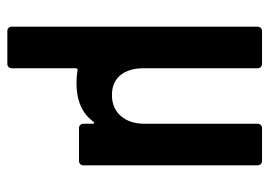

<svg xmlns="http://www.w3.org/2000/svg" viewBox="-128 -424 751 536"><g transform="rotate(90 248.0 -155.5)"><path d="M337 -511H429Q434 -511 437.5 -507.5Q441 -504 441 -499V-12Q441 -7 437.5 -3.5Q434 0 429 0H337Q332 0 328.5 -3.5Q325 -7 325 -12V-39Q325 -42 323 -42.5Q321 -43 319 -40Q285 7 211 7Q193 7 175 4Q173 3 171.5 5Q170 7 170 9V188Q170 193 166.5 196.5Q163 200 158 200H66Q61 200 57.5 196.5Q54 193 54 188V-499Q54 -504 57.5 -507.5Q61 -511 66 -511H158Q163 -511 166.5 -507.5Q170 -504 170 -499V-181Q170 -139 189.5 -115.5Q209 -92 245 -92Q282 -92 303.5 -117Q325 -142 325 -183V-499Q325 -504 328.5 -507.5Q332 -511 337 -511Z"/></g></svg>

Font: Barlow Semi Condensed SemiBold
Style: Regular
Weight: 600
Width: 4
Designer: Jeremy Tribby
Foundry: Tribby Type
Version: Version 1.408